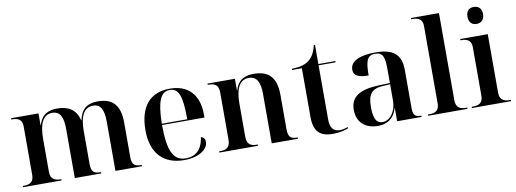

<svg xmlns="http://www.w3.org/2000/svg" viewBox="-61 -1110 3954 1470"><g transform="rotate(-10 1916.0 -375.0)"><path d="M21 0H321V-10H312C272 -10 237 -24 237 -81V-335C237 -450 265 -522 340 -522C400 -522 424 -476 424 -381V0H630V-10H627C577 -10 554 -24 554 -85V-347C554 -450 583 -522 657 -522C716 -522 740 -476 740 -381V0H946V-10H943C892 -10 870 -24 870 -85V-353C870 -487 814 -548 698 -548C618 -548 569 -514 551 -427H549C528 -512 471 -548 384 -548C324 -548 263 -532 238 -443H236V-536H23V-526H32C71 -526 107 -513 107 -459V-80C107 -23 72 -10 32 -10H21Z M1274 10C1399 10 1461 -48 1461 -99C1461 -119 1452 -136 1429 -141C1415 -42 1361 -1 1289 -1C1191 -1 1153 -81 1152 -284H1482V-308C1482 -466 1397 -548 1258 -548C1106 -548 1020 -452 1020 -265C1020 -91 1110 10 1274 10ZM1350 -294H1152C1156 -472 1186 -538 1257 -538C1327 -538 1350 -472 1350 -294Z M1548 0H1848V-10H1838C1797 -10 1764 -23 1764 -85V-340C1764 -443 1788 -524 1868 -524C1931 -524 1955 -473 1955 -387V0H2159V-10H2155C2106 -10 2085 -24 2085 -89V-354C2085 -489 2028 -548 1910 -548C1854 -548 1790 -534 1765 -444H1763V-536H1550V-526H1559C1600 -526 1634 -513 1634 -454V-85C1634 -23 1600 -10 1559 -10H1548Z M2428 10C2483 10 2530 -2 2550 -12V-22C2525 -13 2504 -9 2486 -9C2437 -9 2412 -40 2412 -105V-526H2544V-536H2412V-684H2402C2391 -633 2371 -596 2340 -572C2308 -547 2265 -536 2206 -536V-526H2282V-147C2282 -31 2334 10 2428 10Z M2780 10C2847 10 2904 -19 2928 -103H2930V0H3120V-10H3117C3072 -10 3056 -26 3056 -78V-377C3056 -502 2989 -548 2856 -548C2748 -548 2660 -520 2660 -448C2660 -400 2699 -383 2776 -383C2776 -497 2791 -538 2853 -538C2912 -538 2926 -502 2926 -405V-298L2843 -295C2692 -290 2618 -246 2618 -143C2618 -49 2679 10 2780 10ZM2819 -13C2773 -13 2751 -50 2751 -141C2751 -241 2781 -281 2874 -285L2926 -288V-160C2926 -84 2883 -13 2819 -13Z M3171 0H3477V-10H3464C3424 -10 3389 -24 3389 -81V-760H3171V-750H3184C3224 -750 3259 -737 3259 -683V-80C3259 -23 3224 -10 3184 -10H3171Z M3659 -628C3692 -628 3720 -648 3720 -694C3720 -742 3692 -760 3659 -760C3625 -760 3599 -742 3599 -694C3599 -648 3625 -628 3659 -628ZM3511 0H3816V-10H3804C3764 -10 3729 -24 3729 -81V-536H3515V-526H3524C3563 -526 3599 -513 3599 -459V-80C3599 -23 3564 -10 3524 -10H3511Z"/></g></svg>

Font: Noto Serif Display SemiBold
Style: Regular
Weight: 600
Designer: Monotype Design Team
Foundry: Monotype Imaging Inc.
Version: Version 2.009